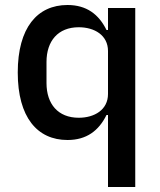

<svg xmlns="http://www.w3.org/2000/svg" viewBox="-20 -548 640 768"><path d="M412 200H521V-516H412V-428H406C375 -491 326 -528 250 -528C129 -528 51 -437 51 -258C51 -79 129 12 250 12C326 12 375 -25 406 -88H412ZM295 -77C212 -77 166 -132 166 -216V-300C166 -384 212 -439 295 -439C358 -439 412 -407 412 -344V-172C412 -109 358 -77 295 -77Z"/></svg>

Font: IBM Mono Medium
Style: Regular
Weight: 500
Monospace: yes
Designer: Mike Abbink, Paul van der Laan, Pieter van Rosmalen
Foundry: Bold Monday
Version: Version 2.3